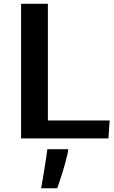

<svg xmlns="http://www.w3.org/2000/svg" viewBox="-20 -731 604 1014"><path d="M91.3 0V-710.9H232.9V-94.7H559.1L552.7 0ZM197.3 263.2Q199.2 253.9 202.4 235.1Q205.6 216.3 209.5 191.9Q213.4 167.5 217.5 142.3Q221.7 117.2 224.9 94.7Q228 72.3 230 57.1H340.3V58.1Q340.3 66.4 335.4 86.9Q330.6 107.4 323.5 133.5Q316.4 159.7 308.1 186Q299.8 212.4 292.7 233.2Q285.6 253.9 282.2 263.2Z"/></svg>

Font: Comme SemiBold
Style: Regular
Weight: 600
Version: Version 1.000;gftools[0.9.27]